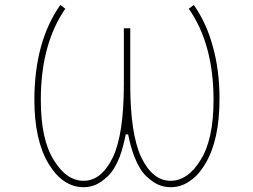

<svg xmlns="http://www.w3.org/2000/svg" viewBox="-20 -782 1040 788"><path d="M679.7 -13.7Q653.3 -13.7 629.9 -23.9Q606.4 -34.2 579.6 -59.6Q552.7 -85 531.2 -139.6Q515.6 -180.7 505.9 -230.5H496.1Q486.3 -180.7 471.7 -139.6Q450.2 -85 423.3 -59.6Q396.5 -34.2 373 -23.9Q349.6 -13.7 323.2 -13.7Q280.3 -13.7 244.1 -38.1Q209 -61.5 179.7 -109.4Q121.1 -206.1 121.1 -372.1Q121.1 -492.2 148.4 -590.8Q174.8 -686.5 227.5 -761.7L248 -746.1Q147.5 -600.6 147.5 -372.1Q147.5 -210 200.2 -126Q252 -40 323.2 -40Q396.5 -40 443.4 -136.7Q488.3 -232.4 488.3 -436.5V-666H514.6V-436.5Q514.6 -232.4 559.6 -136.7Q606.4 -40 679.7 -40Q751 -40 803.7 -126Q856.4 -210 856.4 -372.1Q856.4 -600.6 754.9 -746.1L775.4 -761.7Q828.1 -686.5 853.5 -590.8Q880.9 -494.1 880.9 -376Q880.9 -206.1 822.3 -109.4Q793.9 -61.5 757.8 -38.1Q722.7 -13.7 679.7 -13.7Z"/></svg>

Font: Mgen+ 1m thin
Style: Regular
Weight: 100
Designer: [Source Han Sans]
Ryoko NISHIZUKA  (kana & ideographs); Paul D. Hunt (Latin, Greek & Cyrillic); Wenlong ZHANG  (bopomofo
Version: Version 1.059.20150602